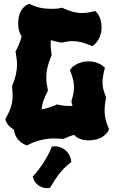

<svg xmlns="http://www.w3.org/2000/svg" viewBox="-20 -734 597 1004"><path d="M250 -450C247 -467 245 -482 245 -496C245 -505 245 -514 246 -524C262 -520 277 -515 296 -512L303 -511C324 -516 342 -519 360 -519C390 -519 419 -511 457 -495L463 -493L469 -497C470 -498 508 -525 511 -584V-592C511 -646 484 -671 482 -672L478 -676L472 -675C449 -669 429 -666 409 -666C376 -666 346 -675 308 -692L304 -694L300 -693C283 -687 260 -688 244 -688C206 -688 172 -695 138 -712L134 -714L129 -712C127 -712 75 -695 75 -611C75 -580 83 -558 93 -545C88 -520 78 -497 63 -468L61 -465L62 -460C66 -437 69 -416 69 -396C69 -361 61 -327 44 -286L43 -280C45 -263 46 -248 46 -235C46 -190 35 -160 10 -115L8 -111L9 -106C9 -105 18 -75 53 -56C60 10 121 26 117 25L121 26L126 24C170 1 217 -10 265 -10C279 -10 293 -8 308 -8L311 -7L315 -9C333 -17 350 -24 367 -29C378 -17 400 0 442 0C528 0 548 -54 549 -55L550 -60L548 -64C533 -98 527 -125 527 -154C527 -173 529 -195 534 -220V-227C522 -257 516 -279 516 -303C516 -323 520 -345 527 -373L529 -379L525 -383C523 -385 495 -413 444 -413C377 -413 349 -373 349 -372L346 -367L348 -361C361 -328 367 -304 367 -279C367 -257 363 -235 354 -207V-199C356 -192 358 -186 359 -180H340C322 -180 303 -182 282 -187L278 -188L274 -186C271 -184 268 -183 265 -182C238 -173 224 -166 198 -162C200 -193 210 -220 229 -257L231 -261L230 -265C225 -288 222 -308 222 -329C222 -364 230 -399 249 -443L250 -446ZM352 108C349 66 310 31 267 31C264 31 261 31 258 32H252L249 38C226 93 194 142 155 185L151 189L153 195C161 227 192 250 226 250C229 250 233 249 236 249L242 248L244 244C271 199 299 155 348 117L353 114Z"/></svg>

Font: Hanalei Fill
Style: Regular
Weight: 400
Designer: Astigmatic (AOETI)
Foundry: Astigmatic (AOETI)
Version: Version 1.000